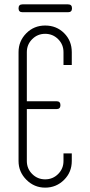

<svg xmlns="http://www.w3.org/2000/svg" viewBox="-20 -850 412 880"><path d="M310 -812Q310 -794 292 -794H250H125H83Q65 -794 65 -812Q65 -830 83 -830H125H250H292Q310 -830 310 -812ZM197 -350H103V-112Q103 -77 127.5 -52.5Q152 -28 187 -28Q222 -28 246.5 -52.5Q271 -77 271 -112V-147H309V-112Q309 -61 274 -26Q238 10 187 10Q137 10 101 -26Q65 -62 65 -112V-611Q65 -662 101 -698Q136 -733 187 -733Q239 -733 274 -698Q309 -663 309 -611V-552H271V-611Q271 -646 246.5 -670.5Q222 -695 187 -695Q152 -695 127.5 -670.5Q103 -646 103 -611V-386H197H239Q257 -386 257 -368Q257 -350 239 -350Z"/></svg>

Font: Aaram
Style: Regular
Weight: 400
Designer: Tharique Azeez
Foundry: Tharique Azeez
Version: Version 1.7